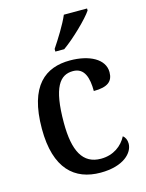

<svg xmlns="http://www.w3.org/2000/svg" viewBox="-117 -838 701 919"><g transform="rotate(-15 233.5 -378.0)"><path d="M206 -619V-606H250C304 -644 383 -721 406 -756V-766H291C272 -721 234 -661 206 -619ZM266 10C381 10 431 -45 431 -90C431 -109 424 -122 413 -131C391 -88 347 -54 285 -54C195 -54 157 -126 157 -266C157 -443 198 -494 263 -494C320 -494 335 -441 335 -376C405 -376 431 -399 431 -444C431 -509 358 -547 262 -547C141 -547 48 -480 48 -265C48 -67 138 10 266 10Z"/></g></svg>

Font: Noto Serif Devanagari SemiCondensed Medium
Style: Regular
Weight: 500
Width: 4
Designer: Universal Thirst, Indian Type Foundry and the Monotype Design Team
Foundry: Monotype Imaging Inc.
Version: Version 2.004